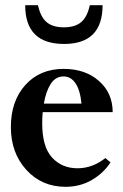

<svg xmlns="http://www.w3.org/2000/svg" viewBox="-20 -702 470 733"><path d="M224.6 -534.2Q76.2 -534.2 76.2 -682.1H125Q134.3 -638.2 157.5 -617.9Q180.7 -597.7 223.6 -597.7Q267.1 -597.7 290.3 -617.9Q313.5 -638.2 322.8 -682.1H371.6Q371.6 -534.2 224.6 -534.2ZM230 11.2Q139.6 11.2 80.6 -53.5Q21.5 -118.2 21.5 -216.8Q21.5 -316.4 76.9 -377.7Q132.3 -439 223.1 -439Q305.7 -439 357.9 -392.8Q410.2 -346.7 410.2 -273.9H143.1Q141.1 -254.9 141.1 -231.4Q141.1 -141.6 178.7 -100.6Q216.3 -59.6 275.9 -59.6Q333 -59.6 382.3 -98.6L401.9 -82Q374.5 -40 329.8 -14.4Q285.2 11.2 230 11.2ZM222.7 -410.2Q191.9 -410.2 173.6 -381.6Q155.3 -353 147.5 -306.6H291Q286.1 -357.9 268.3 -384Q250.5 -410.2 222.7 -410.2Z"/></svg>

Font: Elstob 14pt
Style: Bold
Weight: 700
Designer: Peter S. Baker
Version: Version 1.015